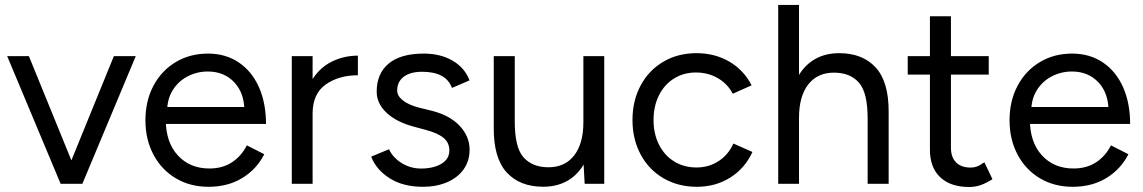

<svg xmlns="http://www.w3.org/2000/svg" viewBox="-20 -742 4614 775"><path d="M439.6 -515.4H528L312.4 0H229.6ZM9 -515.4H96.6L306.8 0H224.8Z M567 -256.5Q567 -334.7 599.3 -395.6Q631.6 -456.6 688.9 -491.1Q746.2 -525.7 819.8 -525.7Q890.4 -525.7 943.4 -490.2Q996.3 -454.7 1025 -390.6Q1053.7 -326.5 1053.7 -241.7H628.4L649.1 -259.5Q649.1 -167.9 697.7 -114.9Q746.3 -61.9 825.3 -61.9Q878.1 -61.9 916.1 -86.8Q954.2 -111.6 976.4 -155.3L1046.7 -119.4Q1015.9 -58.7 957.8 -23.4Q899.8 12 821.4 12Q747.7 12 689.9 -22.2Q632 -56.4 599.5 -117.7Q567 -179.1 567 -256.5ZM632.6 -310.1H988.4L966.6 -293.1Q966.6 -366.6 925.4 -410Q884.2 -453.4 818.7 -453.4Q775.6 -453.4 737.7 -433.9Q699.8 -414.4 677.2 -377.9Q654.7 -341.5 654.7 -293.8Z M1424.6 -517.4V-438.2Q1347.2 -438.2 1294.5 -400.7Q1241.8 -363.2 1241.8 -283.6L1204.8 -278.6Q1204.8 -358.8 1235.5 -412.4Q1266.2 -466 1316.2 -491.7Q1366.2 -517.4 1424.6 -517.4ZM1157.8 -515.4H1241.8V0H1157.8Z M1478.3 -109.8 1550.1 -139.4Q1566.8 -104.8 1602.2 -83.2Q1637.6 -61.7 1679.3 -61.7Q1729.6 -61.7 1761.7 -80.9Q1793.8 -100.2 1793.8 -134.8Q1793.8 -166.2 1770.3 -185.6Q1746.8 -204.9 1698.6 -217.7L1649 -231.1Q1579.2 -250.1 1539.8 -287.3Q1500.5 -324.4 1500.5 -371.9Q1500.5 -445.3 1548.9 -485.5Q1597.3 -525.7 1690.5 -525.7Q1758.3 -525.7 1807.3 -496.9Q1856.3 -468.1 1875.2 -417.6L1804.5 -387.1Q1791.3 -421.3 1761 -436.8Q1730.8 -452.3 1684 -452.3Q1636.1 -452.3 1609.6 -432.2Q1583.2 -412 1583.2 -376.1Q1583.2 -355.4 1605.8 -337.1Q1628.3 -318.7 1671.2 -307.6L1721.7 -295.2Q1795.5 -276.8 1835.5 -234Q1875.5 -191.3 1875.5 -137.8Q1875.5 -92.1 1851.3 -58.3Q1827.1 -24.6 1784.4 -6.3Q1741.6 12 1687.2 12Q1606.7 12 1552.4 -22.7Q1498.1 -57.3 1478.3 -109.8Z M2334.8 -94.4V-515.4H2419V0H2340ZM2193 -66.8Q2260.2 -66.6 2297.5 -114.5Q2334.8 -162.4 2334.8 -248.8H2375Q2375 -166.8 2351.1 -108.5Q2327.2 -50.2 2281.6 -19.2Q2236 11.8 2172.6 11.8Q2078.2 11.8 2025.2 -46.1Q1972.2 -104 1973 -226.4V-251.4H2057.8Q2057.8 -146.8 2093.1 -107Q2128.4 -67.2 2193 -66.8ZM1973 -515.4H2057.8V-251.4H1973Z M2533 -257.4Q2533 -335.8 2566.1 -397.3Q2599.2 -458.8 2657.9 -493.1Q2716.6 -527.4 2791.1 -527.4Q2865.6 -527.4 2924 -493.2Q2982.4 -459 3013.8 -397.6L2937.8 -363.6Q2916.6 -404 2877.2 -426.7Q2837.8 -449.4 2789.2 -449.4Q2739.8 -449.4 2700.8 -425.2Q2661.8 -401 2639.9 -357.3Q2618 -313.5 2618 -257.3Q2618 -202 2640 -158.2Q2662 -114.3 2701.5 -90.2Q2740.9 -66 2791.2 -66Q2841.2 -66 2880.5 -91.6Q2919.8 -117.2 2940.4 -162.6L3017.2 -128.6Q2986.8 -62.4 2927.5 -25.2Q2868.2 12 2792.9 12Q2717.6 12 2658.4 -22.3Q2599.3 -56.6 2566.1 -118.2Q2533 -179.9 2533 -257.4Z M3121.2 -722H3205.2V0H3121.2ZM3482.2 -264.2H3567V0H3482.2ZM3347 -448.8Q3279.8 -449 3242.5 -401.1Q3205.2 -353.2 3205.2 -266.8H3165Q3165 -348.8 3188.9 -407.1Q3212.8 -465.4 3258.4 -496.4Q3304 -527.4 3367.4 -527.4Q3461.8 -527.4 3514.8 -469.5Q3567.8 -411.6 3567 -289.2V-264.2H3482.2Q3482.2 -368.8 3446.9 -408.6Q3411.6 -448.4 3347 -448.8Z M3733.6 -137.6V-676.4H3818.4V-146.8Q3818.4 -107.4 3839.1 -86.5Q3859.8 -65.6 3898.2 -65.6Q3911 -65.6 3922.7 -69.7Q3934.4 -73.8 3953.4 -87L3986 -18.8Q3959.2 -1.8 3937.4 5.5Q3915.6 12.8 3892.2 12.8Q3816.6 12.8 3775.1 -26.6Q3733.6 -66 3733.6 -137.6ZM3644 -515.4H3971V-441H3644Z M4055 -256.5Q4055 -334.7 4087.3 -395.6Q4119.6 -456.6 4176.9 -491.1Q4234.2 -525.7 4307.8 -525.7Q4378.4 -525.7 4431.4 -490.2Q4484.3 -454.7 4513 -390.6Q4541.7 -326.5 4541.7 -241.7H4116.4L4137.1 -259.5Q4137.1 -167.9 4185.7 -114.9Q4234.3 -61.9 4313.3 -61.9Q4366.1 -61.9 4404.1 -86.8Q4442.2 -111.6 4464.4 -155.3L4534.7 -119.4Q4503.9 -58.7 4445.8 -23.4Q4387.8 12 4309.4 12Q4235.7 12 4177.9 -22.2Q4120 -56.4 4087.5 -117.7Q4055 -179.1 4055 -256.5ZM4120.6 -310.1H4476.4L4454.6 -293.1Q4454.6 -366.6 4413.4 -410Q4372.2 -453.4 4306.7 -453.4Q4263.6 -453.4 4225.7 -433.9Q4187.8 -414.4 4165.2 -377.9Q4142.7 -341.5 4142.7 -293.8Z"/></svg>

Font: 寒蝉端黑体 Light
Style: Regular
Weight: 300
Designer: ChillDuanSans {Warren2060}; 
Source Han Sans {Ryoko NISHIZUKA 西塚涼子 (kana, bopomofo & ideographs); Paul D. Hunt (Latin, G
Foundry: ChillType&Adobe
Version: Version 1.300;Glyphs 3.3 (3306)